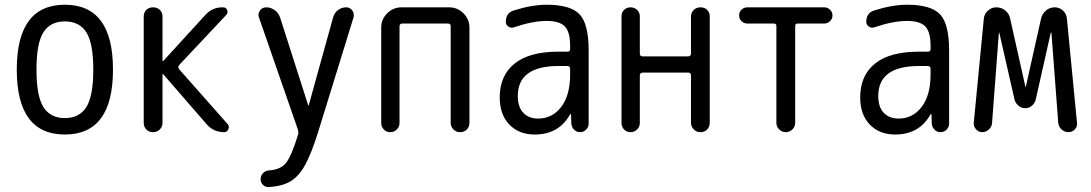

<svg xmlns="http://www.w3.org/2000/svg" viewBox="-20 -550 4540 799"><path d="M339.4 -415.5Q310.5 -460.9 250 -460.9Q189.5 -460.9 160.6 -415.5Q131.8 -370.1 131.8 -260.3Q131.8 -150.4 160.6 -104.5Q189.5 -58.6 250 -58.6Q310.5 -58.6 339.4 -104.5Q368.2 -150.4 368.2 -260.3Q368.2 -370.1 339.4 -415.5ZM450.2 -260.3Q450.2 9.8 250 9.8Q49.8 9.8 49.8 -260.3Q49.8 -530.3 250 -530.3Q450.2 -530.3 450.2 -260.3Z M578.1 -39.1V-481.4Q578.1 -498 588.9 -508.8Q599.6 -519.5 616.7 -519.5Q633.8 -519.5 645 -508.8Q656.2 -498 656.2 -481.4V-295.9H657.2H659.2L835 -488.3Q864.3 -520.5 908.2 -519.5Q920.9 -519.5 925.3 -508.3Q929.7 -497.1 921.9 -488.3L725.6 -279.3Q718.8 -270.5 725.6 -261.7L927.7 -33.2Q935.5 -24.4 930.2 -12.2Q924.8 0 913.1 0Q868.2 0 839.8 -33.2L659.2 -241.2Q658.2 -242.2 657.2 -242.2Q656.2 -242.2 656.2 -241.2V-39.1Q656.2 -22.5 645 -11.2Q633.8 0 616.7 0Q599.6 0 588.9 -11.2Q578.1 -22.5 578.1 -39.1Z M1219.7 -10.7 1057.6 -477.5Q1051.8 -492.2 1061.5 -505.9Q1071.3 -519.5 1087.9 -519.5Q1106.4 -519.5 1122.6 -508.3Q1138.7 -497.1 1145.5 -477.5L1262.7 -111.3Q1262.7 -110.4 1263.7 -110.4Q1264.6 -110.4 1264.6 -111.3L1366.2 -477.5Q1371.1 -496.1 1386.2 -507.8Q1401.4 -519.5 1420.9 -519.5Q1436.5 -519.5 1445.8 -506.8Q1455.1 -494.1 1451.2 -477.5L1303.7 0Q1275.4 90.8 1249 137.7Q1222.7 184.6 1189 204.6Q1155.3 224.6 1099.6 228.5Q1085 229.5 1074.7 219.7Q1064.5 210 1064.5 195.3Q1064.5 181.6 1074.2 170.9Q1084 160.2 1098.6 159.2Q1147.5 156.2 1169.9 128.4Q1192.4 100.6 1220.7 9.8Q1222.7 1 1219.7 -10.7Z M1566.4 -38.1V-434.6Q1566.4 -469.7 1591.3 -494.6Q1616.2 -519.5 1651.4 -519.5H1848.6Q1883.8 -519.5 1908.7 -494.6Q1933.6 -469.7 1933.6 -434.6V-39.1Q1933.6 -22.5 1922.9 -11.2Q1912.1 0 1895 0Q1877.9 0 1866.7 -11.7Q1855.5 -23.4 1855.5 -39.1V-441.4Q1855.5 -452.1 1843.8 -452.1H1654.3Q1643.6 -452.1 1642.6 -441.4V-38.1Q1642.6 -22.5 1631.3 -11.2Q1620.1 0 1604 0Q1587.9 0 1577.1 -11.2Q1566.4 -22.5 1566.4 -38.1Z M2304.7 -275.4Q2134.8 -275.4 2134.8 -150.4Q2134.8 -105.5 2157.2 -81.1Q2179.7 -56.6 2219.7 -56.6Q2278.3 -56.6 2315.4 -105Q2352.5 -153.3 2352.5 -240.2V-263.7Q2352.5 -274.4 2341.8 -275.4ZM2205.1 9.8Q2139.6 9.8 2099.6 -31.7Q2059.6 -73.2 2059.6 -144.5Q2059.6 -235.4 2121.1 -285.2Q2182.6 -335 2304.7 -335H2341.8Q2352.5 -335 2352.5 -345.7V-360.4Q2352.5 -417 2330.6 -439.9Q2308.6 -462.9 2254.9 -462.9Q2197.3 -462.9 2119.1 -436.5Q2107.4 -431.6 2096.2 -439Q2085 -446.3 2085 -459Q2085 -497.1 2119.1 -506.8Q2193.4 -530.3 2254.9 -530.3Q2354.5 -530.3 2392.1 -490.2Q2429.7 -450.2 2429.7 -339.8V-36.1Q2429.7 -21.5 2419.4 -10.7Q2409.2 0 2394 0Q2378.9 0 2368.7 -10.7Q2358.4 -21.5 2357.4 -36.1L2356.4 -74.2Q2356.4 -75.2 2355.5 -75.2Q2353.5 -75.2 2352.5 -74.2Q2305.7 9.8 2205.1 9.8Z M2566.4 -38.1V-482.4Q2566.4 -498 2577.1 -508.8Q2587.9 -519.5 2604 -519.5Q2620.1 -519.5 2631.3 -508.8Q2642.6 -498 2642.6 -482.4V-327.1Q2642.6 -315.4 2654.3 -315.4H2843.8Q2854.5 -315.4 2855.5 -327.1V-481.4Q2855.5 -497.1 2866.7 -508.3Q2877.9 -519.5 2895 -519.5Q2912.1 -519.5 2922.9 -508.8Q2933.6 -498 2933.6 -481.4V-39.1Q2933.6 -22.5 2922.9 -11.2Q2912.1 0 2895 0Q2877.9 0 2866.7 -11.7Q2855.5 -23.4 2855.5 -39.1V-236.3Q2855.5 -248 2843.8 -248H2654.3Q2643.6 -248 2642.6 -236.3V-38.1Q2642.6 -22.5 2631.3 -11.2Q2620.1 0 2604 0Q2587.9 0 2577.1 -11.2Q2566.4 -22.5 2566.4 -38.1Z M3089.8 -452.1Q3076.2 -452.1 3065.9 -461.9Q3055.7 -471.7 3055.7 -485.8Q3055.7 -500 3065.9 -509.8Q3076.2 -519.5 3089.8 -519.5H3410.2Q3423.8 -519.5 3434.1 -509.8Q3444.3 -500 3444.3 -485.8Q3444.3 -471.7 3434.1 -461.9Q3423.8 -452.1 3410.2 -452.1H3299.8Q3289.1 -452.1 3289.1 -441.4V-39.1Q3289.1 -22.5 3277.3 -11.2Q3265.6 0 3250 0Q3234.4 0 3222.7 -11.2Q3210.9 -22.5 3210.9 -39.1V-441.4Q3210.9 -452.1 3200.2 -452.1Z M3804.7 -275.4Q3634.8 -275.4 3634.8 -150.4Q3634.8 -105.5 3657.2 -81.1Q3679.7 -56.6 3719.7 -56.6Q3778.3 -56.6 3815.4 -105Q3852.5 -153.3 3852.5 -240.2V-263.7Q3852.5 -274.4 3841.8 -275.4ZM3705.1 9.8Q3639.6 9.8 3599.6 -31.7Q3559.6 -73.2 3559.6 -144.5Q3559.6 -235.4 3621.1 -285.2Q3682.6 -335 3804.7 -335H3841.8Q3852.5 -335 3852.5 -345.7V-360.4Q3852.5 -417 3830.6 -439.9Q3808.6 -462.9 3754.9 -462.9Q3697.3 -462.9 3619.1 -436.5Q3607.4 -431.6 3596.2 -439Q3585 -446.3 3585 -459Q3585 -497.1 3619.1 -506.8Q3693.4 -530.3 3754.9 -530.3Q3854.5 -530.3 3892.1 -490.2Q3929.7 -450.2 3929.7 -339.8V-36.1Q3929.7 -21.5 3919.4 -10.7Q3909.2 0 3894 0Q3878.9 0 3868.7 -10.7Q3858.4 -21.5 3857.4 -36.1L3856.4 -74.2Q3856.4 -75.2 3855.5 -75.2Q3853.5 -75.2 3852.5 -74.2Q3805.7 9.8 3705.1 9.8Z M4067.4 0Q4052.7 0 4042 -11.7Q4031.2 -23.4 4032.2 -38.1L4074.2 -472.7Q4076.2 -492.2 4091.3 -505.9Q4106.4 -519.5 4126 -519.5Q4147.5 -519.5 4163.6 -506.3Q4179.7 -493.2 4183.6 -472.7L4247.1 -189.5Q4247.1 -188.5 4248 -188.5Q4249 -188.5 4249 -189.5L4312.5 -473.6Q4317.4 -493.2 4333 -506.3Q4348.6 -519.5 4369.1 -519.5Q4388.7 -519.5 4403.3 -506.3Q4418 -493.2 4419.9 -472.7L4461.9 -39.1Q4463.9 -23.4 4453.1 -11.7Q4442.4 0 4425.8 0Q4410.2 0 4397.9 -11.2Q4385.7 -22.5 4383.8 -39.1L4355.5 -413.1Q4355.5 -414.1 4354 -414.1Q4352.5 -414.1 4352.5 -413.1L4290 -134.8Q4286.1 -120.1 4273.9 -109.9Q4261.7 -99.6 4246.6 -99.6Q4231.4 -99.6 4218.8 -109.9Q4206.1 -120.1 4202.1 -134.8L4138.7 -413.1Q4138.7 -414.1 4137.7 -414.1Q4136.7 -414.1 4136.7 -413.1L4108.4 -38.1Q4107.4 -22.5 4095.2 -11.2Q4083 0 4067.4 0Z"/></svg>

Font: Rounded-X Mgen+ 2m regular
Style: Regular
Weight: 400
Designer: [Source Han Sans]
Ryoko NISHIZUKA  (kana & ideographs); Paul D. Hunt (Latin, Greek & Cyrillic); Wenlong ZHANG  (bopomofo
Version: Version 1.059.20150602